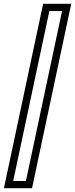

<svg xmlns="http://www.w3.org/2000/svg" viewBox="-42 -770 392 1004"><path d="M-21.5 214 183.5 -750H330.5L125.5 214ZM27 176.5H93.5L282.5 -712.2H216Z"/></svg>

Font: Tourney Thin
Style: Italic
Weight: 100
Italic angle: -12°
Designer: Tyler Finck
Foundry: Etcetera Type Co
Version: Version 1.015